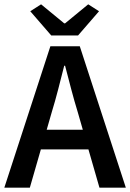

<svg xmlns="http://www.w3.org/2000/svg" viewBox="-22 -868 602 888"><path d="M217 -348 194 -268H361L338 -348Q322 -400 307.5 -455Q293 -510 279 -564H275Q261 -509 247 -454.5Q233 -400 217 -348ZM-2 0 211 -654H347L560 0H438L387 -177H167L116 0ZM215 -704 118 -816 168 -848 275 -760H279L386 -848L436 -816L339 -704Z"/></svg>

Font: CV Source Sans Light
Style: Bold
Weight: 600
Designer: Paul D. Hunt
Foundry: Adobe Systems Incorporated
Version: Version 3.001